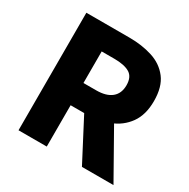

<svg xmlns="http://www.w3.org/2000/svg" viewBox="-166 -899 1040 1054"><g transform="rotate(30 354.0 -372.5)"><path d="M86 0V-745H359Q439 -745 505 -724Q571 -703 610.5 -651.5Q650 -600 650 -510Q650 -423 610.5 -368Q571 -313 505 -287.5Q439 -262 359 -262H265V0ZM265 -403H345Q409 -403 442.5 -430.5Q476 -458 476 -510Q476 -563 442.5 -583Q409 -603 345 -603H265ZM488 0 327 -308 448 -425 688 0Z"/></g></svg>

Font: Noto Sans JP Thin Black
Style: Regular
Weight: 900
Version: Version 2.004-H2;hotconv 1.0.118;makeotfexe 2.5.65603